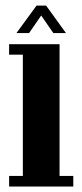

<svg xmlns="http://www.w3.org/2000/svg" viewBox="-20 -686 303 706"><path d="M13.5 0V-39H64V-485H13.5V-523.5H199V-39H249.5V0ZM40.5 -564.5 114.5 -665.5H149.5L222.5 -564.5H176L131.5 -629L87 -564.5Z"/></svg>

Font: Imbue Thin 10pt ExtraBold
Style: Regular
Weight: 800
Version: Version 1.102